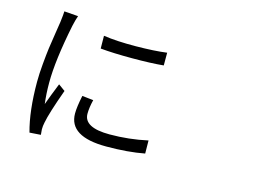

<svg xmlns="http://www.w3.org/2000/svg" viewBox="-101 -962 1701 1195"><g transform="rotate(15 750.0 -364.5)"><path d="M178.7 -756.8 268.6 -750Q258.8 -722.7 250 -682.6Q202.1 -448.2 202.1 -303.7Q202.1 -231.4 210 -168Q233.4 -232.4 264.6 -309.6L307.6 -278.3Q250 -119.1 238.3 -55.7Q233.4 -33.2 233.4 -11.7L236.3 23.4L164.1 28.3Q127.9 -101.6 127.9 -290Q127.9 -340.8 133.8 -405.3Q139.6 -469.7 145 -510.3Q150.4 -550.8 160.6 -613.8Q170.9 -676.8 171.9 -686.5Q178.7 -741.2 178.7 -756.8ZM422.9 -277.3 495.1 -269.5Q482.4 -217.8 482.4 -178.7Q482.4 -89.8 648.4 -89.8Q772.5 -89.8 892.6 -116.2L893.6 -32.2Q787.1 -11.7 647.5 -11.7Q407.2 -11.7 407.2 -160.2Q407.2 -203.1 422.9 -277.3ZM457 -591.8 456.1 -673.8Q542 -661.1 663.1 -662.1Q784.2 -663.1 863.3 -673.8V-591.8Q783.2 -584 660.6 -584Q538.1 -584 457 -591.8Z"/></g></svg>

Font: Bpmf Zihi Sans Regular
Style: Regular
Weight: 400
Foundry: But Ko
Version: Version 1.320